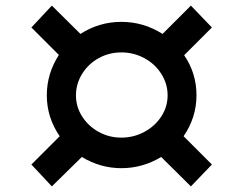

<svg xmlns="http://www.w3.org/2000/svg" viewBox="-20 -660 848 685"><path d="M635 -174 736 -73 661 5 555 -100Q489 -60 413 -60Q338 -60 272 -100L165 5L92 -73L193 -174Q147 -241 147 -320Q147 -397 190 -464L92 -562L165 -640L267 -539Q334 -582 413 -582Q492 -582 560 -539L661 -640L736 -562L637 -463Q681 -399 681 -320Q681 -241 635 -174ZM578 -320Q578 -361 555.5 -396.5Q533 -432 495 -452.5Q457 -473 413 -473Q369 -473 332 -452.5Q295 -432 273 -396.5Q251 -361 251 -320Q251 -279 273 -244.5Q295 -210 332 -189.5Q369 -169 413 -169Q457 -169 495 -189.5Q533 -210 555.5 -244.5Q578 -279 578 -320Z"/></svg>

Font: Gontserrat Medium
Style: Italic
Weight: 500
Italic angle: -11.3°
Designer: Julieta Ulanovsky
Foundry: Julieta Ulanovsky
Version: Version 6.001